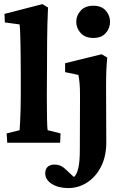

<svg xmlns="http://www.w3.org/2000/svg" viewBox="-20 -701 612 943"><path d="M15.6 0 12.7 -45.9 76.2 -61.5Q77.1 -72.3 78.6 -99.1Q80.1 -126 81.1 -161.1Q82 -196.3 82 -229.5V-352.5Q82 -386.7 81.5 -419.9Q81.1 -453.1 80.6 -483.9Q80.1 -514.6 79.1 -539.6Q78.1 -564.5 76.2 -581.1L3.9 -590.8L2 -632.8L188.5 -680.7L215.8 -664.1Q213.9 -623 212.9 -584.5Q211.9 -545.9 211.4 -497.1Q210.9 -448.2 210.9 -377.9L210 -234.4Q210 -166 210.9 -118.7Q211.9 -71.3 213.9 -61.5L277.3 -45.9L275.4 0ZM315.4 222.7Q266.6 222.7 234.4 202.1Q202.1 181.6 202.1 150.4Q202.1 128.9 214.4 118.2Q226.6 107.4 247.1 107.4Q264.6 107.4 277.8 113.3Q291 119.1 304.7 132.8L360.4 184.6L317.4 177.7Q333 177.7 345.2 166.5Q357.4 155.3 364.7 124Q372.1 92.8 372.1 35.2L373 -232.4Q373 -266.6 371.1 -289.1Q369.1 -311.5 365.2 -333L299.8 -346.7V-390.6L479.5 -434.6L506.8 -418Q503.9 -389.6 502.4 -356.9Q501 -324.2 501 -273.4L502 -1Q502 66.4 476.6 116.7Q451.2 167 408.7 194.8Q366.2 222.7 315.4 222.7ZM438.5 -514.6Q398.4 -514.6 376.5 -538.6Q354.5 -562.5 354.5 -593.8Q354.5 -625 376.5 -648.9Q398.4 -672.9 438.5 -672.9Q478.5 -672.9 499.5 -648.9Q520.5 -625 520.5 -593.8Q520.5 -562.5 499.5 -538.6Q478.5 -514.6 438.5 -514.6Z"/></svg>

Font: Crimson Pro ExtraLight
Style: Bold
Weight: 700
Version: Version 1.002